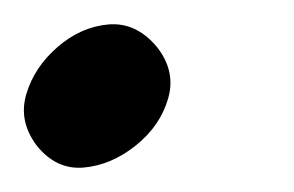

<svg xmlns="http://www.w3.org/2000/svg" viewBox="-25 -137 240 157"><path d="M103 -99Q86 -119 63.5 -117Q41 -115 22 -98.5Q3 -82 -3.5 -60Q-10 -38 5 -18Q21 2 43.5 0Q66 -2 86 -18Q106 -34 112.5 -56.5Q119 -79 103 -99Z"/></svg>

Font: Balsamiq Sans
Style: Italic
Weight: 400
Italic angle: -12°
Designer: Michael Angeles
Foundry: Balsamiq SRL
Version: Version 1.020; ttfautohint (v1.8.4.7-5d5b);gftools[0.9.26]